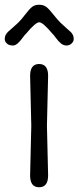

<svg xmlns="http://www.w3.org/2000/svg" viewBox="-53 -780 331 810"><path d="M145 -250 150 -40Q150 10 112 10Q74 10 74 -40L79 -250Q79 -250 74 -460Q74 -510 112 -510Q150 -510 150 -460ZM168 -638Q128 -686 112.5 -686Q97 -686 57 -638Q53 -635 42 -620Q19 -588 2 -588Q-15 -588 -24 -596.5Q-33 -605 -33 -615.5Q-33 -626 -28.5 -633.5Q-24 -641 -19.5 -645.5Q-15 -650 -1.5 -661.5Q12 -673 24 -684.5Q36 -696 53.5 -719Q71 -742 82.5 -751Q94 -760 112 -760Q130 -760 142 -751Q154 -742 172 -719Q190 -696 202 -684.5Q214 -673 227 -661.5Q240 -650 245 -645.5Q250 -641 254 -633.5Q258 -626 258 -615.5Q258 -605 249 -596.5Q240 -588 227.5 -588Q215 -588 204 -597Q193 -606 182.5 -620.5Q172 -635 168 -638Z"/></svg>

Font: Delius
Style: Regular
Weight: 400
Designer: Natalia Raices
Foundry: Natalia Raices
Version: Version 1.001